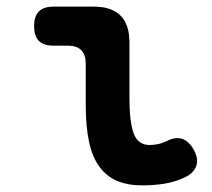

<svg xmlns="http://www.w3.org/2000/svg" viewBox="-20 -550 640 580"><path d="M371 -256Q371 -181 384 -146.5Q397 -112 432 -112Q444 -112 456.5 -114.5Q469 -117 484 -124Q512 -138 532 -130Q552 -122 565 -98Q580 -71 573.5 -50.5Q567 -30 544 -17Q512 -1 479 4.5Q446 10 410 10Q366 10 334 -3.5Q302 -17 280.5 -46Q259 -75 249 -121.5Q239 -168 239 -233V-358Q239 -385 225.5 -398.5Q212 -412 185 -412H142Q112 -412 97.5 -426.5Q83 -441 83 -471Q83 -501 97.5 -515.5Q112 -530 142 -530H263Q317 -530 344 -503Q371 -476 371 -422Z"/></svg>

Font: Maple Mono Normal NL
Style: Bold
Weight: 700
Monospace: yes
Designer: subframe7536
Version: Version 7.000